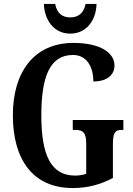

<svg xmlns="http://www.w3.org/2000/svg" viewBox="-20 -941 673 971"><path d="M335 -771C423 -771 467 -846 468 -921H413C403 -873 375 -853 335 -853C296 -853 268 -873 259 -921H202C204 -846 248 -771 335 -771ZM348 10C422 10 487 -7 551 -41V-211C551 -270 562 -284 596 -284H604V-334H348V-284H361C400 -284 416 -270 416 -215V-62C398 -56 378 -53 360 -53C235 -53 189 -161 189 -358C189 -559 235 -663 349 -663C418 -663 452 -604 452 -529C524 -529 559 -564 559 -610C559 -674 487 -724 352 -724C150 -724 45 -574 45 -358C45 -137 144 10 348 10Z"/></svg>

Font: Noto Serif Sinhala ExtraCondensed
Style: Bold
Weight: 700
Width: 2
Designer: Jelle Bosma - Monotype Design Team
Foundry: Monotype Imaging Inc.
Version: Version 2.007